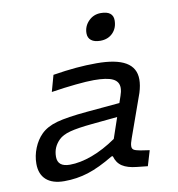

<svg xmlns="http://www.w3.org/2000/svg" viewBox="-78 -755 771 832"><g transform="rotate(-10 307.0 -339.0)"><path d="M525 -314 458 -126Q454 -115 452 -107Q450 -99 450 -92Q450 -82 457 -77Q464 -72 486 -68L526 -62L506 5L459 0Q418 -4 395 -19Q372 -34 364 -64H358Q295 -26 244.5 -10Q194 6 139 6Q87 6 59.5 -18.5Q32 -43 32 -89Q32 -124 45.5 -157.5Q59 -191 82 -214Q108 -240 153 -252.5Q198 -265 287 -273L432 -286Q445 -323 447 -332.5Q449 -342 449 -350Q449 -378 423 -390.5Q397 -403 340 -403Q310 -403 260 -398Q210 -393 152 -384L172 -456Q228 -465 273.5 -469Q319 -473 364 -473Q450 -473 492.5 -448Q535 -423 535 -372Q535 -359 532.5 -344.5Q530 -330 525 -314ZM121 -104Q121 -82 134.5 -71Q148 -60 175 -60Q220 -60 273 -79.5Q326 -99 381 -137L412 -228L299 -217Q236 -211 202 -202Q168 -193 151 -176Q136 -161 128.5 -143.5Q121 -126 121 -104ZM474 -643Q474 -609 453 -587.5Q432 -566 398 -566Q372 -566 358 -577Q344 -588 344 -608Q344 -639 366 -661.5Q388 -684 420 -684Q447 -684 460.5 -673.5Q474 -663 474 -643Z"/></g></svg>

Font: Intel One Mono
Style: Italic
Weight: 400
Italic angle: -16°
Monospace: yes
Designer: Fred Shallcrass
Foundry: Frere-Jones Type LLC
Version: Version 1.400;hotconv 1.1.0;makeotfexe 2.6.0;FJTRelease1.4